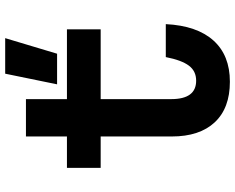

<svg xmlns="http://www.w3.org/2000/svg" viewBox="-103 -785 906 740"><g transform="rotate(-90 350.0 -415.0)"><path d="M338 -768V-610H607V-480H338V-208Q338 -112 409 -112Q446 -112 467 -140Q488 -168 500 -229H627Q621 -109 564 -45.5Q507 18 405 18Q303 18 248.5 -40.5Q194 -99 194 -206V-480H73V-610H194V-768ZM395 -648 436 -848H573L513 -648Z"/></g></svg>

Font: Martian Mono SemiBold
Style: Regular
Weight: 600
Monospace: yes
Designer: Roman Shamin
Foundry: Evil Martians
Version: Version 1.000; ttfautohint (v1.8.4.7-5d5b)